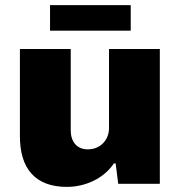

<svg xmlns="http://www.w3.org/2000/svg" viewBox="-20 -720 707 752"><path d="M176 -600H492V-700H176ZM242 12C314 12 387 -21 426 -80H433L443 0H606V-528H407V-218C407 -173 374 -135 324 -135C280 -135 257 -166 257 -210V-528H58V-186C58 -61 117 12 242 12Z"/></svg>

Font: Archivo Black
Style: Regular
Weight: 900
Designer: Hector Gatti
Foundry: Omnibus-Type
Version: Version 2.001